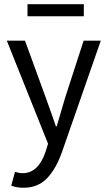

<svg xmlns="http://www.w3.org/2000/svg" viewBox="-20 -678 508 907"><path d="M90.8 209Q60.1 209 33.2 199.2L50.8 133.8Q70.8 140.1 86.9 140.1Q161.6 140.1 195.8 37.1L207 1L12.2 -485.8H98.1L195.8 -217.8Q205.1 -193.4 222.4 -143.6Q239.7 -93.8 244.1 -81.1H248Q253.9 -100.1 267.3 -147.2Q280.8 -194.3 288.1 -217.8L375 -485.8H456.1L272.9 40Q244.6 120.1 201.7 164.6Q158.7 209 90.8 209ZM109.9 -601.1V-658.2H376V-601.1Z"/></svg>

Font: Source Sans Pro
Style: Regular
Weight: 400
Designer: Paul D. Hunt
Foundry: Adobe Systems Incorporated
Version: Version 3.006;hotconv 1.0.111;makeotfexe 2.5.65597